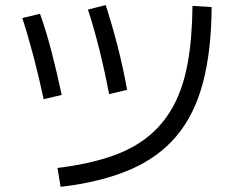

<svg xmlns="http://www.w3.org/2000/svg" viewBox="-20 -760 920 757"><path d="M206.7 -97.8Q324.4 -112.2 412.8 -141.7Q501.1 -171.1 562.8 -220.6Q624.4 -270 663.3 -341.7Q702.2 -413.3 720 -511.1Q737.8 -608.9 738.9 -736.7L814.4 -732.2Q813.3 -558.9 780 -433.3Q746.7 -307.8 675.6 -223.3Q604.4 -138.9 491.7 -90.6Q378.9 -42.2 218.9 -23.3ZM152.2 -368.9Q133.3 -456.7 112.2 -537.2Q91.1 -617.8 67.8 -688.9L137.8 -705.6Q162.2 -637.8 183.3 -556.1Q204.4 -474.4 223.3 -385.6ZM410 -388.9Q393.3 -477.8 372.2 -562.8Q351.1 -647.8 326.7 -722.2L396.7 -740Q421.1 -665.6 443.3 -579.4Q465.6 -493.3 481.1 -405.6Z"/></svg>

Font: Paperlogy 4 Regular
Style: Regular
Weight: 400
Designer: redesigned by Lee Juim, glyphs from Gmarket Sans & Montserrat
Foundry: PT&
Version: Version 1.001